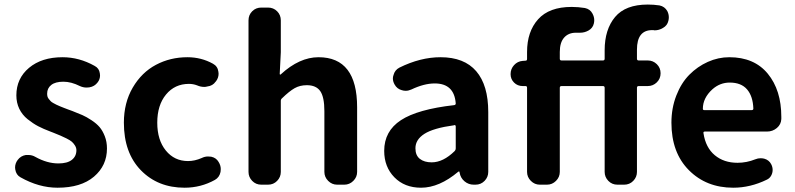

<svg xmlns="http://www.w3.org/2000/svg" viewBox="-20 -832 3581 865"><path d="M239.3 13.7Q155.3 13.7 72.3 -33.2Q52.7 -43.9 48.8 -68.4Q47.9 -73.2 47.9 -77.1Q47.9 -95.7 59.6 -111.3Q73.2 -129.9 96.7 -133.8Q102.5 -133.8 107.4 -133.8Q125 -133.8 139.6 -125Q192.4 -95.7 243.2 -95.7Q283.2 -95.7 303.7 -111.8Q324.2 -127.9 324.2 -155.3Q324.2 -166 317.9 -176.3Q311.5 -186.5 303.7 -193.4Q295.9 -200.2 279.3 -208.5Q262.7 -216.8 252 -221.2Q241.2 -225.6 219.7 -234.4Q210.9 -237.3 207 -239.3Q175.8 -251 152.3 -263.2Q128.9 -275.4 104.5 -294.9Q80.1 -314.5 66.9 -341.8Q53.7 -369.1 53.7 -402.3Q53.7 -478.5 110.8 -526.4Q168 -574.2 261.7 -574.2Q336.9 -574.2 406.2 -535.2Q426.8 -524.4 429.7 -502Q430.7 -497.1 430.7 -492.2Q430.7 -474.6 419.9 -460.9Q406.2 -442.4 382.8 -438.5Q377 -437.5 370.1 -437.5Q354.5 -437.5 339.8 -444.3Q300.8 -463.9 265.6 -463.9Q229.5 -463.9 210.9 -449.2Q192.4 -434.6 192.4 -410.2Q192.4 -403.3 193.8 -397.5Q195.3 -391.6 199.7 -386.2Q204.1 -380.9 208 -376.5Q211.9 -372.1 220.2 -367.7Q228.5 -363.3 233.9 -360.4Q239.3 -357.4 250.5 -353Q261.7 -348.6 267.6 -346.2Q273.4 -343.8 286.6 -338.9Q299.8 -334 305.7 -332Q333 -321.3 351.1 -313.5Q369.1 -305.7 392.1 -290.5Q415 -275.4 428.7 -259.3Q442.4 -243.2 452.1 -218.3Q461.9 -193.4 461.9 -163.1Q461.9 -85.9 403.3 -36.1Q344.7 13.7 239.3 13.7Z M811.5 13.7Q691.4 13.7 614.7 -64.9Q538.1 -143.6 538.1 -279.3Q538.1 -369.1 578.1 -437.5Q618.2 -505.9 682.6 -540Q747.1 -574.2 824.2 -574.2Q886.7 -574.2 939.5 -544.9Q960.9 -533.2 963.9 -508.8Q964.8 -504.9 964.8 -500Q964.8 -481.4 953.1 -465.8L951.2 -463.9Q938.5 -445.3 914.1 -442.4Q907.2 -440.4 900.4 -440.4Q883.8 -440.4 868.2 -447.3Q850.6 -454.1 831.1 -454.1Q767.6 -454.1 728 -406.2Q688.5 -358.4 688.5 -279.3Q688.5 -201.2 727.1 -153.8Q765.6 -106.4 827.1 -106.4Q857.4 -106.4 888.7 -120.1Q902.3 -127 917 -127Q923.8 -127 931.6 -126Q954.1 -121.1 964.8 -102.5Q974.6 -86.9 974.6 -70.3Q974.6 -63.5 973.6 -57.6Q968.8 -33.2 948.2 -21.5Q884.8 13.7 811.5 13.7Z M1157.2 0Q1132.8 0 1116.2 -17.1Q1099.6 -34.2 1099.6 -57.6V-740.2Q1099.6 -764.6 1116.2 -781.2Q1132.8 -797.9 1157.2 -797.9H1187.5Q1211.9 -797.9 1228.5 -781.2Q1245.1 -764.6 1245.1 -740.2V-596.7L1240.2 -499Q1240.2 -497.1 1241.7 -496.1Q1243.2 -495.1 1245.1 -497.1Q1329.1 -574.2 1415 -574.2Q1588.9 -574.2 1588.9 -348.6V-57.6Q1588.9 -34.2 1571.8 -17.1Q1554.7 0 1531.2 0H1499Q1475.6 0 1458.5 -17.1Q1441.4 -34.2 1441.4 -57.6V-331.1Q1441.4 -394.5 1422.9 -421.4Q1404.3 -448.2 1362.3 -448.2Q1331.1 -448.2 1307.1 -434.6Q1283.2 -420.9 1251 -389.6Q1245.1 -384.8 1245.1 -377.9V-57.6Q1245.1 -34.2 1228.5 -17.1Q1211.9 0 1187.5 0Z M1877 13.7Q1802.7 13.7 1756.8 -33.2Q1710.9 -80.1 1710.9 -152.3Q1710.9 -241.2 1786.1 -290.5Q1861.3 -339.8 2026.4 -358.4Q2033.2 -359.4 2033.2 -366.2Q2026.4 -456.1 1938.5 -456.1Q1890.6 -456.1 1833 -428.7Q1820.3 -422.9 1807.6 -422.9Q1798.8 -422.9 1790 -425.8Q1768.6 -431.6 1757.8 -451.2Q1750 -464.8 1750 -478.5Q1750 -486.3 1752.9 -494.1Q1758.8 -516.6 1779.3 -527.3Q1874 -574.2 1964.8 -574.2Q2071.3 -574.2 2125.5 -511.2Q2179.7 -448.2 2179.7 -327.1V-57.6Q2179.7 -34.2 2163.1 -17.1Q2146.5 0 2122.1 0H2114.3Q2090.8 0 2072.8 -15.1Q2054.7 -30.3 2050.8 -53.7L2049.8 -58.6Q2048.8 -59.6 2047.4 -59.6Q2045.9 -59.6 2044.9 -58.6Q1959 13.7 1877 13.7ZM1924.8 -100.6Q1976.6 -100.6 2028.3 -151.4Q2033.2 -156.2 2033.2 -163.1V-261.7Q2033.2 -268.6 2027.3 -268.6Q2026.4 -268.6 2025.4 -267.6Q1932.6 -254.9 1892.1 -229Q1851.6 -203.1 1851.6 -164.1Q1851.6 -131.8 1871.6 -116.2Q1891.6 -100.6 1924.8 -100.6Z M2951.2 -807.6Q2974.6 -802.7 2986.3 -782.2Q2993.2 -768.6 2993.2 -753.9Q2993.2 -746.1 2991.2 -738.3Q2986.3 -716.8 2966.8 -706.1Q2949.2 -695.3 2928.7 -695.3Q2925.8 -695.3 2923.8 -696.3Q2920.9 -696.3 2918 -696.3Q2849.6 -696.3 2849.6 -608.4V-567.4Q2849.6 -559.6 2857.4 -559.6H2898.4Q2921.9 -559.6 2939 -543Q2956.1 -526.4 2956.1 -502Q2956.1 -477.5 2939 -460.9Q2921.9 -444.3 2898.4 -444.3H2857.4Q2849.6 -444.3 2849.6 -436.5V-57.6Q2849.6 -34.2 2833 -17.1Q2816.4 0 2792 0H2761.7Q2737.3 0 2720.7 -17.1Q2704.1 -34.2 2704.1 -57.6V-436.5Q2704.1 -444.3 2696.3 -444.3H2509.8Q2502 -444.3 2502 -436.5V-57.6Q2502 -34.2 2484.9 -17.1Q2467.8 0 2444.3 0H2412.1Q2388.7 0 2371.6 -17.1Q2354.5 -34.2 2354.5 -57.6V-436.5Q2354.5 -444.3 2347.7 -444.3H2335Q2311.5 -444.3 2295.9 -460Q2280.3 -475.6 2280.3 -498Q2280.3 -521.5 2295.9 -538.6Q2311.5 -555.7 2334 -557.6L2347.7 -558.6Q2354.5 -558.6 2354.5 -566.4V-597.7Q2354.5 -689.5 2404.3 -745.1Q2454.1 -800.8 2555.7 -800.8Q2585 -800.8 2615.2 -795.9Q2638.7 -791 2649.4 -770.5Q2657.2 -755.9 2657.2 -741.2Q2657.2 -733.4 2655.3 -725.6Q2650.4 -705.1 2630.9 -694.3Q2613.3 -684.6 2593.8 -684.6Q2590.8 -684.6 2587.9 -684.6Q2581.1 -684.6 2574.2 -684.6Q2541 -684.6 2521.5 -662.6Q2502 -640.6 2502 -597.7V-567.4Q2502 -559.6 2509.8 -559.6H2696.3Q2704.1 -559.6 2704.1 -567.4V-605.5Q2704.1 -699.2 2751 -755.4Q2797.9 -811.5 2898.4 -811.5Q2924.8 -811.5 2951.2 -807.6Z M3283.2 13.7Q3162.1 13.7 3083.5 -65.4Q3004.9 -144.5 3004.9 -279.3Q3004.9 -344.7 3026.9 -401.4Q3048.8 -458 3085.4 -495.1Q3122.1 -532.2 3168.9 -553.2Q3215.8 -574.2 3265.6 -574.2Q3377.9 -574.2 3439 -500Q3500 -425.8 3500 -305.7Q3500 -300.8 3500 -295.9Q3499 -271.5 3480 -255.4Q3460.9 -239.3 3435.5 -239.3H3155.3Q3147.5 -239.3 3149.4 -231.4Q3159.2 -167 3200.2 -132.8Q3241.2 -98.6 3302.7 -98.6Q3343.8 -98.6 3382.8 -114.3Q3394.5 -119.1 3406.2 -119.1Q3415 -119.1 3422.9 -117.2Q3444.3 -111.3 3454.1 -92.8Q3460.9 -80.1 3460.9 -66.4Q3460.9 -52.7 3454.1 -40.5Q3447.3 -28.3 3434.6 -22.5Q3360.4 13.7 3283.2 13.7ZM3146.5 -341.8Q3146.5 -335.9 3153.3 -335.9H3366.2Q3374 -335.9 3374 -342.8Q3374 -342.8 3374 -342.8Q3372.1 -398.4 3345.7 -429.2Q3319.3 -460 3267.6 -460Q3223.6 -460 3189.5 -429.7Q3146.5 -390.6 3146.5 -341.8Z"/></svg>

Font: Gen Jyuu Gothic Bold
Style: Bold
Weight: 700
Designer: [Source Han Sans]
Ryoko NISHIZUKA  (kana & ideographs); Paul D. Hunt (Latin, Greek & Cyrillic); Wenlong ZHANG  (bopomofo
Version: Version 1.002.20150607